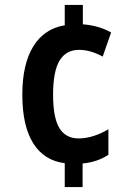

<svg xmlns="http://www.w3.org/2000/svg" viewBox="-20 -744 538 774"><path d="M314 -646Q379 -641 428 -613L394 -516Q344 -543 299 -543Q246 -543 220 -499.5Q194 -456 194 -363Q194 -269 219.5 -227.5Q245 -186 297 -186Q327 -186 358 -196Q389 -206 417 -223V-120Q396 -106 370 -97Q344 -88 313 -85V10H241V-86Q157 -97 113.5 -167Q70 -237 70 -362Q70 -486 114.5 -557.5Q159 -629 241 -642V-724H314Z"/></svg>

Font: Noto Sans Bengali Condensed SemiBold
Style: Regular
Weight: 600
Width: 3
Designer: Joana Ranito - Universal Thirst; Jelle Bosma - Monotype Design Team
Foundry: Universal Thirst ehf.
Version: Version 3.000; ttfautohint (v1.8.4.7-5d5b)